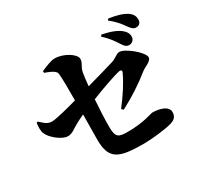

<svg xmlns="http://www.w3.org/2000/svg" viewBox="-172 -1049 1344 1288"><g transform="rotate(-30 500.0 -404.5)"><path d="M705 -746C754 -702 777 -664 795 -636C809 -613 823 -603 840 -603C865 -603 883 -622 883 -645C883 -664 877 -681 857 -699C823 -730 771 -746 713 -758ZM252 -728C303 -709 332 -695 335 -672C339 -639 340 -545 339 -464C268 -444 169 -418 135 -418C97 -418 74 -446 52 -466L41 -462C38 -431 35 -403 46 -378C63 -337 135 -279 178 -279C216 -279 234 -302 280 -326C298 -336 318 -345 339 -355C338 -287 337 -207 337 -161C337 -6 402 19 597 19C654 19 766 7 814 -7C841 -15 867 -29 867 -69C867 -117 800 -134 746 -134C739 -134 663 -104 545 -104C468 -104 449 -112 449 -200C449 -259 453 -334 458 -404C538 -436 649 -476 694 -485C708 -488 715 -479 710 -467C682 -405 634 -331 578 -259L591 -246C683 -294 762 -346 838 -407C855 -421 912 -438 912 -468C912 -507 803 -597 759 -597C735 -597 718 -573 682 -562C643 -550 546 -522 466 -500C470 -543 475 -578 478 -598C486 -643 510 -654 510 -688C510 -725 429 -776 362 -776C335 -776 298 -762 251 -741ZM799 -817C855 -772 874 -741 890 -719C908 -694 920 -682 941 -682C965 -682 979 -698 979 -722C979 -746 970 -766 945 -784C915 -805 866 -820 806 -828Z"/></g></svg>

Font: Noto Serif TC Black
Style: Regular
Weight: 900
Version: Version 1.001;PS 1.001;hotconv 16.6.54;makeotf.lib2.5.65590